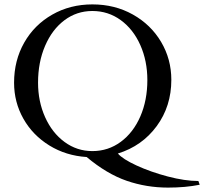

<svg xmlns="http://www.w3.org/2000/svg" viewBox="-20 -703 928 873"><path d="M744 150Q646 150 556 119Q466 88 374 11Q280 5 204.5 -41.5Q129 -88 86.5 -163Q44 -238 44 -327Q44 -428 90 -509Q136 -590 217.5 -636.5Q299 -683 400 -683Q502 -683 584 -637Q666 -591 712.5 -512.5Q759 -434 759 -340Q759 -220 692.5 -129.5Q626 -39 516 -5Q537 20 601 49.5Q665 79 743 99.5Q821 120 882 120L888 137Q823 150 744 150ZM400 -16Q472 -16 529 -58Q586 -100 618 -173.5Q650 -247 650 -339Q650 -426 618 -498Q586 -570 529 -611.5Q472 -653 400 -653Q329 -653 273 -611Q217 -569 185 -494.5Q153 -420 153 -327Q153 -242 185 -170.5Q217 -99 273.5 -57.5Q330 -16 400 -16Z"/></svg>

Font: Ibarra Real Nova
Style: Regular
Weight: 400
Designer: Jose Maria Ribagorda & Octavio Pardo
Foundry: Jose Maria Ribagorda
Version: Version 1.014